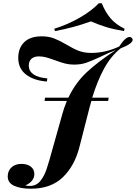

<svg xmlns="http://www.w3.org/2000/svg" viewBox="-20 -960 827 1168"><path d="M787 -718Q787 -694 714 -666Q655 -619 614 -544.5Q573 -470 541 -366H641L638 -346H536Q528 -320 525 -307L463 -65Q434 49 362 118.5Q290 188 167 188Q104 188 65.5 170Q27 152 27 113Q27 80 49.5 58.5Q72 37 111 37Q145 37 166.5 53Q188 69 189 97Q189 144 134 168Q143 171 162 171Q200 171 224 142.5Q248 114 263 70Q278 26 304 -70L358 -262Q369 -304 387 -346H251L254 -366H396Q439 -456 506.5 -519.5Q574 -583 684 -655Q644 -641 588 -613Q536 -589 504 -578Q472 -567 430 -567Q401 -567 376 -573.5Q351 -580 313 -594Q283 -605 261 -611Q239 -617 216 -617Q188 -617 171.5 -602.5Q155 -588 155 -560Q157 -493 268 -483L265 -464Q186 -470 138.5 -506.5Q91 -543 91 -608Q91 -668 127.5 -703.5Q164 -739 233 -739Q276 -739 308.5 -726.5Q341 -714 384 -689Q425 -664 458.5 -651Q492 -638 536 -638Q621 -638 705 -677Q743 -735 768 -735Q776 -735 781 -730Q787 -724 787 -718ZM315 -771 310 -785Q393 -811 465 -852.5Q537 -894 581 -940H599Q622 -884 653.5 -847.5Q685 -811 738 -785L734 -771Q669 -782 625.5 -795.5Q582 -809 533 -830Q429 -792 315 -771Z"/></svg>

Font: Playfair Display SC
Style: Bold Italic
Weight: 700
Italic angle: -14°
Designer: Claus Eggers Sørensen
Foundry: Claus Eggers Sørensen
Version: Version 1.200; ttfautohint (v1.6)